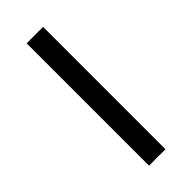

<svg xmlns="http://www.w3.org/2000/svg" viewBox="-181 -550 578 578"><g transform="rotate(-45 108.5 -260.5)"><path d="M73 0V-521H143V0Z"/></g></svg>

Font: DM Sans 10pt Light
Style: Regular
Weight: 300
Version: Version 4.004;gftools[0.9.30]